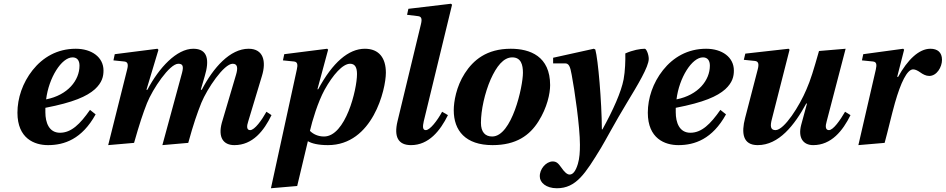

<svg xmlns="http://www.w3.org/2000/svg" viewBox="-20 -762 5044 1024"><path d="M73 -161C73 -23 164 12 236 12C323 12 417 -20 490 -152L460 -176C407 -100 360 -54 300 -54C241 -54 222 -109 222 -163V-187C372 -216 443 -248 486 -286C525 -322 532 -355 532 -386C532 -457 469 -502 384 -502C285 -502 208 -456 154 -388C100 -320 73 -238 73 -161ZM226 -232C240 -347 308 -456 367 -456C391 -456 404 -440 404 -412C404 -334 342 -255 226 -232Z M557 12 695 0C724 -102 742 -156 764 -212C794 -287 884 -422 931 -422C955 -422 960 -409 951 -374L846 12L984 0C1012 -102 1031 -156 1054 -214C1085 -289 1174 -422 1221 -422C1248 -422 1249 -398 1239 -364L1163 -107C1142 -29 1171 12 1230 12C1328 12 1388 -65 1428 -148L1401 -166C1376 -121 1338 -68 1314 -68C1295 -68 1295 -89 1304 -115L1377 -357C1401 -435 1385 -502 1306 -502C1207 -502 1118 -402 1056 -283L1051 -284L1072 -356C1097 -439 1090 -502 1011 -502C922 -502 828 -401 766 -283H761L825 -496L820 -502L592 -473L585 -440L643 -434C662 -432 665 -418 658 -391Z M1425 242 1565 230 1622 -9C1642 3 1677 12 1729 12C1968 12 2038 -286 2038 -374C2038 -452 2002 -502 1926 -502C1839 -502 1754 -429 1677 -286H1673L1730 -497L1725 -502L1496 -473L1489 -440L1548 -434C1567 -432 1569 -417 1563 -391ZM1633 -64C1645 -117 1675 -217 1711 -283C1756 -364 1808 -422 1847 -422C1873 -422 1884 -403 1884 -367C1884 -284 1823 -34 1708 -34C1677 -34 1651 -46 1633 -64Z M2100 -115C2080 -32 2104 12 2172 12C2267 12 2328 -65 2369 -148L2338 -166C2312 -118 2273 -68 2251 -68C2233 -68 2234 -88 2240 -115L2391 -737L2385 -742L2158 -715L2151 -683L2209 -676C2228 -674 2232 -662 2225 -633Z M2400 -174C2400 -66 2462 12 2607 12C2733 12 2805 -40 2852 -115C2898 -188 2914 -263 2914 -308C2914 -462 2807 -502 2704 -502C2575 -502 2504 -441 2459 -371C2413 -300 2400 -219 2400 -174ZM2545 -107C2545 -174 2565 -266 2597 -339C2628 -408 2665 -456 2712 -456C2759 -456 2769 -416 2769 -374C2769 -300 2710 -34 2605 -34C2568 -34 2545 -57 2545 -107Z M2859 180C2859 211 2892 242 2950 242C3053 242 3102 163 3184 29C3205 -5 3262 -113 3323 -213C3381 -309 3440 -406 3440 -448C3440 -472 3427 -502 3419 -502C3395 -502 3355 -495 3315 -477C3316 -442 3314 -381 3306 -339C3293 -271 3250 -175 3193 -72H3190C3189 -222 3170 -444 3155 -498L3147 -502L2930 -454V-424H2992C3014 -425 3021 -408 3029 -363C3044 -285 3073 -86 3073 10C3073 48 3071 82 3062 112C3050 152 3035 169 3018 169C3004 169 2989 154 2974 132C2958 110 2949 99 2927 99C2891 100 2857 141 2859 180Z M3435 -161C3435 -23 3526 12 3598 12C3685 12 3779 -20 3852 -152L3822 -176C3769 -100 3722 -54 3662 -54C3603 -54 3584 -109 3584 -163V-187C3734 -216 3805 -248 3848 -286C3887 -322 3894 -355 3894 -386C3894 -457 3831 -502 3746 -502C3647 -502 3570 -456 3516 -388C3462 -320 3435 -238 3435 -161ZM3588 -232C3602 -347 3670 -456 3729 -456C3753 -456 3766 -440 3766 -412C3766 -334 3704 -255 3588 -232Z M3947 -443 4006 -437C4025 -435 4029 -421 4021 -391L3954 -133C3933 -53 3941 12 4021 12C4134 12 4217 -94 4280 -210H4284L4253 -96C4235 -28 4263 12 4317 12C4414 12 4475 -65 4516 -148L4487 -166C4461 -121 4424 -68 4401 -68C4382 -68 4381 -89 4389 -115L4490 -502L4348 -490C4319 -388 4303 -335 4281 -285C4245 -199 4163 -68 4116 -68C4088 -68 4087 -91 4097 -128L4191 -497L4186 -502L3955 -476Z M4558 12 4698 0C4716 -65 4734 -146 4753 -213C4784 -322 4818 -392 4850 -392C4862 -392 4875 -385 4888 -376C4902 -366 4918 -357 4936 -357C4976 -357 5004 -404 5004 -443C5004 -483 4980 -502 4942 -502C4881 -502 4820 -443 4770 -352H4765L4802 -497L4797 -502L4584 -473L4577 -440L4636 -434C4655 -432 4657 -418 4651 -391Z"/></svg>

Font: Heuristica
Style: Bold Italic
Weight: 700
Italic angle: -13°
Version: Version 1.0.1